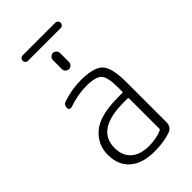

<svg xmlns="http://www.w3.org/2000/svg" viewBox="-255 -920 1010 1010"><g transform="rotate(-45 250.0 -414.5)"><path d="M328.1 -288.1Q126 -288.1 126 -152.3Q126 -94.7 161.6 -63Q197.3 -31.2 261.7 -31.2Q316.4 -31.2 359.4 -49.8Q364.3 -51.8 364.3 -56.6V-283.2Q364.3 -288.1 359.4 -288.1ZM261.7 9.8Q172.9 9.8 124 -32.7Q75.2 -75.2 75.2 -151.9Q75.2 -228.5 133.8 -278.3Q192.4 -328.1 328.1 -328.1H359.4Q364.3 -328.1 364.3 -332V-365.2Q364.3 -441.4 342.8 -464.8Q321.3 -488.3 252 -488.3Q186.5 -488.3 118.2 -463.9Q110.4 -461.9 104 -465.8Q97.7 -469.7 97.7 -477.5Q97.7 -502 118.2 -507.8Q186.5 -530.3 252 -530.3Q348.6 -530.3 381.8 -495.6Q415 -460.9 415 -355.5V-56.6Q415 -18.6 381.8 -7.8Q331.1 9.8 261.7 9.8ZM372.1 -798.8H127.9Q120.1 -798.8 114.3 -804.7Q108.4 -810.5 108.4 -818.8Q108.4 -827.1 114.3 -833Q120.1 -838.9 127.9 -838.9H372.1Q379.9 -838.9 385.7 -833Q391.6 -827.1 391.6 -818.8Q391.6 -810.5 385.7 -804.7Q379.9 -798.8 372.1 -798.8ZM223.6 -709Q223.6 -719.7 231.9 -727.5Q240.2 -735.4 250 -735.4Q259.8 -735.4 268.1 -727.5Q276.4 -719.7 276.4 -709V-640.6Q276.4 -629.9 268.1 -622.6Q259.8 -615.2 250 -615.2Q240.2 -615.2 231.9 -622.6Q223.6 -629.9 223.6 -640.6Z"/></g></svg>

Font: Rounded-L Mgen+ 1mn light
Style: Regular
Weight: 200
Designer: [Source Han Sans]
Ryoko NISHIZUKA  (kana & ideographs); Paul D. Hunt (Latin, Greek & Cyrillic); Wenlong ZHANG  (bopomofo
Version: Version 1.059.20150602